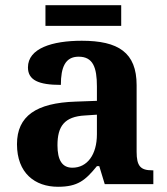

<svg xmlns="http://www.w3.org/2000/svg" viewBox="-20 -705 640 735"><path d="M154 -606H444V-685H154ZM202 10C278 10 307 -15 351 -69H360L381 0H567V-53H563C518 -53 503 -69 503 -124V-379C503 -504 433 -549 293 -549C180 -549 87 -520 87 -447C87 -398 128 -380 213 -380C213 -448 230 -488 281 -488C336 -488 351 -447 351 -374V-319L269 -316C119 -311 45 -261 45 -153C45 -42 114 10 202 10ZM257 -63C218 -63 200 -92 200 -149C200 -221 226 -259 306 -263L351 -266V-191C351 -113 314 -63 257 -63Z"/></svg>

Font: Noto Serif Telugu
Style: Bold
Weight: 700
Designer: Jelle Bosma - Monotype Design Team
Foundry: Monotype Imaging Inc.
Version: Version 2.005